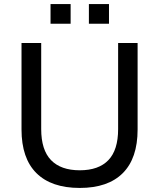

<svg xmlns="http://www.w3.org/2000/svg" viewBox="-20 -917 785 946"><path d="M373 9Q233 9 159.5 -64Q86 -137 86 -279V-705H183V-281Q183 -178 231.5 -128Q280 -78 373 -78Q466 -78 514 -128Q562 -178 562 -281V-705H658V-279Q658 -137 585 -64Q512 9 373 9ZM418 -800V-897H517V-800ZM229 -800V-897H328V-800Z"/></svg>

Font: Nunito Sans 12pt ExtraLight 10pt Medium
Style: Regular
Weight: 500
Version: Version 3.101;gftools[0.9.27]